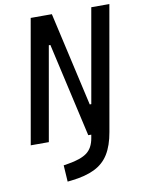

<svg xmlns="http://www.w3.org/2000/svg" viewBox="-99 -760 788 1061"><g transform="rotate(-10 295.0 -230.0)"><path d="M379.4 -73.7H481L467.8 2.9Q455.1 77.1 426 124.3Q397 171.4 345.7 196.5Q294.4 221.7 214.8 230.5L192.9 232.9L187 140.6L213.9 136.2Q285.6 124.5 319.8 98.9Q354 73.2 363.3 18.6ZM349.6 0 230 -527.3H185.1L215.3 -693.4H267.6L387.2 -166H411.6L381.3 0ZM26.9 0 148.9 -693.4H250.5L128.4 0ZM366.7 0 488.8 -693.4H590.3L468.3 0Z"/></g></svg>

Font: Cascadia Code
Style: Italic
Weight: 400
Italic angle: -10°
Designer: Aaron Bell
Foundry: Saja Typeworks
Version: Version 2407.024